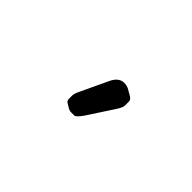

<svg xmlns="http://www.w3.org/2000/svg" viewBox="-8 -934 573 573"><g transform="rotate(45 278.0 -648.0)"><path d="M296.9 -584 348.6 -663.1Q359.9 -680.2 359.9 -688.7Q359.9 -697.3 359.9 -705.6Q359.9 -713.9 350.6 -719.2Q341.3 -724.6 332 -730Q322.8 -735.4 310.5 -735.4Q287.6 -735.4 274.4 -706.1L234.4 -621.1Q227.5 -606.4 227.5 -599.1Q227.5 -591.8 227.5 -584.2Q227.5 -576.7 234.1 -572.8Q240.7 -568.8 247.3 -564.9Q253.9 -561 260.7 -561Q267.6 -561 274.4 -561Q281.2 -561 296.9 -584Z"/></g></svg>

Font: Comic Relief
Style: Regular
Weight: 400
Designer: Jeff Davis
Foundry: Loudifier
Version: Version 1.200; ttfautohint (v1.8.4.7-5d5b)